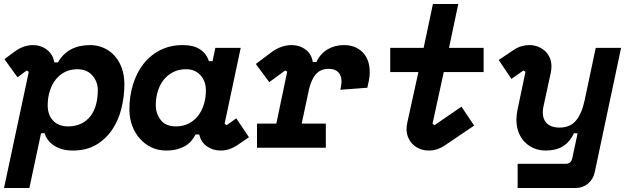

<svg xmlns="http://www.w3.org/2000/svg" viewBox="-25 -734 3106 954"><path d="M121 200H-5L118 -377L108 -384L62 -350L-3 -440L51 -480Q72 -495 94.5 -502.5Q117 -510 138 -510Q178 -510 208 -487Q238 -464 245 -424H263Q312 -510 423 -510Q457 -510 488 -497Q519 -484 542.5 -459Q566 -434 579.5 -397.5Q593 -361 593 -314Q593 -255 578.5 -196Q564 -137 533 -90.5Q502 -44 453.5 -15Q405 14 337 14Q305 14 281 6.5Q257 -1 240 -13Q223 -25 212 -40.5Q201 -56 197 -72H179ZM313 -106Q350 -106 378 -119.5Q406 -133 424.5 -157Q443 -181 452 -214Q461 -247 461 -286Q461 -328 434 -359Q407 -390 359 -390Q325 -390 298 -376.5Q271 -363 252 -339Q233 -315 222.5 -282Q212 -249 212 -210Q212 -163 239 -134.5Q266 -106 313 -106Z M1091 -119 1101 -112 1149 -146 1212 -52 1153 -12Q1114 14 1071 14Q1033 14 1003 -7Q973 -28 965 -66H947Q938 -49 926 -34.5Q914 -20 896.5 -9.5Q879 1 855.5 7.5Q832 14 800 14Q761 14 728 -1.5Q695 -17 670.5 -44.5Q646 -72 632 -109Q618 -146 618 -190Q618 -257 636 -315Q654 -373 688 -416.5Q722 -460 771.5 -485Q821 -510 883 -510Q938 -510 970 -488Q1002 -466 1013 -430H1031L1045 -496H1171ZM849 -106Q885 -106 913 -120.5Q941 -135 959.5 -159Q978 -183 988 -215.5Q998 -248 998 -284Q998 -331 971 -360.5Q944 -390 899 -390Q863 -390 835 -375.5Q807 -361 788 -337Q769 -313 759 -280.5Q749 -248 749 -212Q749 -170 773.5 -138Q798 -106 849 -106Z M1402 -378 1392 -384 1313 -326 1246 -416 1326 -476Q1349 -493 1374.5 -501.5Q1400 -510 1423 -510Q1463 -510 1493 -488Q1523 -466 1529 -426H1547Q1567 -468 1603 -489Q1639 -510 1684 -510Q1741 -510 1776.5 -474.5Q1812 -439 1812 -376Q1812 -363 1810.5 -350.5Q1809 -338 1805 -320L1800 -298L1666 -288L1669 -302Q1672 -317 1672 -329Q1672 -358 1656 -375Q1640 -392 1608 -392Q1568 -392 1544.5 -365Q1521 -338 1510 -288L1474 -120H1594V0H1252V-120H1348Z M2054 -376H1914V-496H2080L2126 -714H2252L2206 -496H2378V-376H2180L2124 -119L2134 -112L2268 -204L2331 -110L2186 -12Q2148 14 2105 14Q2083 14 2063 6.5Q2043 -1 2028 -15Q2013 -29 2004 -49Q1995 -69 1995 -94Q1995 -102 1996 -108.5Q1997 -115 1999 -126Z M2676 -208Q2674 -201 2673 -193Q2672 -185 2672 -177Q2672 -139 2694 -119.5Q2716 -100 2754 -100Q2808 -100 2837 -135Q2866 -170 2880 -236L2935 -496H3061L2930 122Q2923 156 2897 178Q2871 200 2837 200H2547V80H2786Q2813 80 2819 50L2845 -72H2827Q2805 -27 2771 -6.5Q2737 14 2686 14Q2656 14 2630 3.5Q2604 -7 2584 -26.5Q2564 -46 2552.5 -74.5Q2541 -103 2541 -140Q2541 -165 2547 -192L2586 -377L2576 -384L2516 -342L2453 -436L2526 -485Q2545 -498 2565 -504Q2585 -510 2605 -510Q2627 -510 2647 -502.5Q2667 -495 2682 -481.5Q2697 -468 2706 -448.5Q2715 -429 2715 -404Q2715 -390 2712 -374Z"/></svg>

Font: Space Mono
Style: Bold Italic
Weight: 700
Italic angle: -12°
Monospace: yes
Designer: Colophon Foundry / Benjamin Critton
Foundry: Colophon Foundry
Version: Version 1.000;PS 1.000;hotconv 1.0.81;makeotf.lib2.5.63406